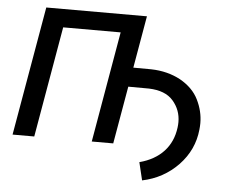

<svg xmlns="http://www.w3.org/2000/svg" viewBox="-49 -585 946 783"><g transform="rotate(5 424.0 -194.0)"><path d="M521.5 -528.3H109.4L17.6 0H106.4L185.1 -453.6H420.4L341.8 0H429.7L470.7 -235.8L555.7 -235.4C600.1 -233.9 633.3 -221.2 654.8 -196.3C676.3 -171.4 687 -142.6 687 -109.9C687 -102.5 686.5 -95.2 685.5 -87.4C675.8 -9.3 626 44.9 542.5 66.9L560.1 140.1C618.2 127.9 667 101.1 707 59.6C746.6 18.1 769.5 -30.8 774.9 -86.9C775.9 -96.2 776.4 -105 776.4 -113.3C776.4 -146 768.6 -177.7 753.4 -208.5C738.3 -239.3 712.9 -264.6 678.2 -284.2C643.1 -303.2 603 -313.5 557.6 -314.5L484.4 -314.9Z"/></g></svg>

Font: Roboto
Style: Italic
Weight: 400
Italic angle: -12°
Designer: Google
Version: Version 2.137; 2017